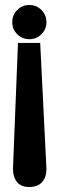

<svg xmlns="http://www.w3.org/2000/svg" viewBox="-20 -740 235 769"><path d="M166 -64 141 -568H52L32 -65Q32 -30 48.5 -10.5Q65 9 97 9Q131 9 148.5 -10.5Q166 -30 166 -64ZM166 -651Q166 -680 146 -700Q126 -720 98 -720Q69 -720 49 -700Q29 -680 29 -651Q29 -623 49 -603Q69 -583 98 -583Q126 -583 146 -603Q166 -623 166 -651Z"/></svg>

Font: Advent Pro ExtraBold
Style: Regular
Weight: 800
Designer: VivaRado, Andreas Kalpakidis
Foundry: VivaRado, Andreas Kalpakidis
Version: Version 3.000